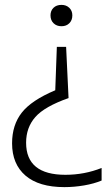

<svg xmlns="http://www.w3.org/2000/svg" viewBox="-20 -567 456 787"><path d="M232 -547Q251.5 -547 264 -535Q276.5 -523 276.5 -504Q276.5 -484 264.2 -471.8Q252 -459.5 232 -459.5Q212 -459.5 199.5 -471.8Q187 -484 187 -504Q187 -523 199.2 -535Q211.5 -547 232 -547ZM251 -375 261 -165Q163 -130.5 125 -87.5Q87 -44.5 87 18Q87 149.5 248 149.5Q326 149.5 396.5 121.5V173Q365.5 186 324.8 193Q284 200 244 200Q139.5 200 84.5 152.8Q29.5 105.5 29.5 20.5Q29.5 -54.5 69.2 -105.2Q109 -156 206.5 -197L213 -375Z"/></svg>

Font: Encode Sans SmCnd Lt
Style: Regular
Weight: 300
Width: 4
Designer: Multiple Designers
Foundry: Impallari Type
Version: Version 3.002; ttfautohint (v1.8.3) -l 8 -r 50 -G 200 -x 14 